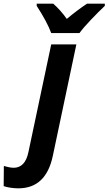

<svg xmlns="http://www.w3.org/2000/svg" viewBox="-144 -786 591 1046"><path d="M-124 228 -123 118Q-90 128 -69 128Q-39 128 -18.5 107Q2 86 11 42L135 -544H272L144 62Q107 240 -44 240Q-66 240 -88 236.5Q-110 233 -124 228ZM56 -754V-766H146Q184 -733 220 -683Q272 -727 330 -766H427V-754Q392 -721 351.5 -678.5Q311 -636 289 -606H135Q113 -666 56 -754Z"/></svg>

Font: Noto Sans Display
Style: Bold Italic
Weight: 700
Italic angle: -12°
Designer: Monotype Design team
Foundry: Monotype Imaging Inc.
Version: Version 1.000